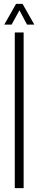

<svg xmlns="http://www.w3.org/2000/svg" viewBox="-20 -967 198 987"><path d="M56 0V-800H101.5V0ZM2 -840.5 62.5 -947H96L156.5 -840.5H119L80 -914L39.5 -840.5Z"/></svg>

Font: Big Shoulders Stencil Display Light
Style: Regular
Weight: 300
Designer: Patric King
Foundry: XO Type Co
Version: Version 1.000